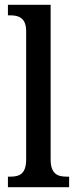

<svg xmlns="http://www.w3.org/2000/svg" viewBox="-20 -780 321 800"><path d="M13 0H268V-44H258C220 -44 191 -55 191 -116V-760H13V-716H23C55 -716 89 -708 89 -650V-116C89 -55 61 -44 23 -44H13Z"/></svg>

Font: Noto Serif Bengali Condensed Medium
Style: Regular
Weight: 500
Width: 3
Designer: Juan Bruce, Universal Thirst, Indian Type Foundry and the Monotype Design Team.
Foundry: Monotype Imaging Inc.
Version: Version 2.003